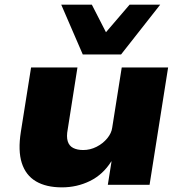

<svg xmlns="http://www.w3.org/2000/svg" viewBox="-20 -797 781 828"><path d="M247 11Q179 11 135 -15Q91 -41 74 -94Q57 -147 70 -229L114 -506H314L272 -239Q266 -208 272 -188Q278 -168 295.5 -159Q313 -150 339 -150Q369 -150 396.5 -164Q424 -178 442.5 -200.5Q461 -223 464 -247L505 -506H705L625 0H445L461 -101H460Q424 -44 368 -16.5Q312 11 247 11ZM337 -562 244 -777H376L437 -658L539 -777H671L502 -562Z"/></svg>

Font: Nunito Sans 7pt SemiExpanded Black
Style: Italic
Weight: 900
Width: 6
Italic angle: -9°
Designer: Vernon Adams
Foundry: Vernon Adams
Version: Version 3.101;gftools[0.9.27]